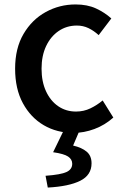

<svg xmlns="http://www.w3.org/2000/svg" viewBox="-20 -584 557 864"><path d="M311 14Q236 14 177 -20.5Q118 -55 83 -119.5Q48 -184 48 -275Q48 -367 86 -431.5Q124 -496 186 -530Q248 -564 320 -564Q373 -564 412 -546Q451 -528 481 -501L424 -426Q402 -446 378 -457.5Q354 -469 326 -469Q280 -469 244 -444.5Q208 -420 187.5 -376.5Q167 -333 167 -275Q167 -217 187 -173.5Q207 -130 242 -106Q277 -82 322 -82Q357 -82 387 -96.5Q417 -111 442 -132L490 -55Q452 -21 405 -3.5Q358 14 311 14ZM195 260 185 207Q254 202 279.5 190Q305 178 305 153Q305 133 286.5 120.5Q268 108 219 101L270 -4H341L309 71Q348 80 370 98.5Q392 117 392 151Q392 204 341 229.5Q290 255 195 260Z"/></svg>

Font: Noto Sans SC Thin Medium
Style: Regular
Weight: 500
Version: Version 2.004-H2;hotconv 1.0.118;makeotfexe 2.5.65603